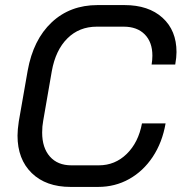

<svg xmlns="http://www.w3.org/2000/svg" viewBox="-20 -728 715 756"><path d="M49 -194Q49 -217 54 -250L89 -450Q111 -572 183.5 -640Q256 -708 364 -708H470Q565 -708 620 -658Q675 -608 675 -523Q675 -502 670 -474H577Q580 -492 580 -509Q580 -562 550 -592.5Q520 -623 467 -623H361Q292 -623 245.5 -577Q199 -531 184 -448L150 -252Q146 -231 146 -206Q146 -146 176.5 -111.5Q207 -77 261 -77H369Q433 -77 479 -122Q525 -167 539 -242H632Q619 -167 581.5 -110.5Q544 -54 488.5 -23Q433 8 366 8H258Q161 8 105 -46.5Q49 -101 49 -194Z"/></svg>

Font: Bai Jamjuree Medium
Style: Italic
Weight: 500
Italic angle: -10°
Version: Version 1.000; ttfautohint (v1.6)